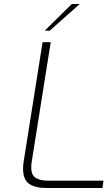

<svg xmlns="http://www.w3.org/2000/svg" viewBox="-20 -945 559 965"><path d="M96 -97Q96 -115 99 -133L194 -733H235L140 -136Q137 -120 137 -103Q137 -65 159.5 -51Q182 -37 221 -37H500L495 0H214Q156 0 126 -21.5Q96 -43 96 -97ZM341 -925H381L230 -791H205Z"/></svg>

Font: Exo ExtraLight
Style: Italic
Weight: 275
Italic angle: -9°
Designer: Natanael Gama
Foundry: Natanael Gama
Version: Version 1.500; ttfautohint (v1.6)